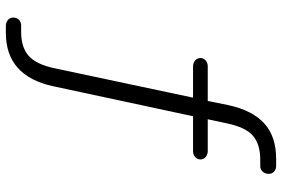

<svg xmlns="http://www.w3.org/2000/svg" viewBox="-170 -582 941 640"><g transform="rotate(90 300.0 -262.5)"><path d="M39 163Q39 152 46.5 144.5Q54 137 66 137H88Q138 137 166.5 112Q195 87 208 26L306 -436H202Q190 -436 182 -443Q174 -450 174 -461Q174 -471 182 -478Q190 -485 202 -485H317L331 -554Q348 -633 391.5 -673Q435 -713 510 -713H533Q545 -713 552.5 -706Q560 -699 560 -688Q560 -676 552.5 -668Q545 -660 534 -660H513Q462 -660 433.5 -636Q405 -612 392 -550L378 -485H484Q496 -485 504 -478Q512 -471 512 -461Q512 -450 504 -443Q496 -436 484 -436H368L268 30Q234 188 90 188H67Q55 188 47 181Q39 174 39 163Z"/></g></svg>

Font: SN Pro Light
Style: Regular
Weight: 300
Designer: Tobias Whetton
Foundry: Supernotes
Version: Version 1.002